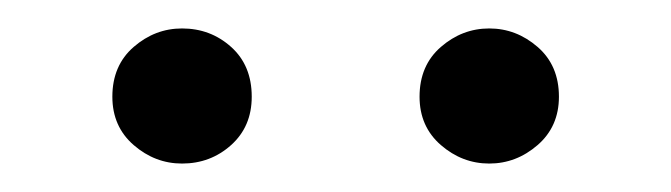

<svg xmlns="http://www.w3.org/2000/svg" viewBox="-20 -785 472 135"><path d="M108 -670Q89 -670 74 -683Q59 -696 59 -717Q59 -739 74 -752Q89 -765 108 -765Q128 -765 142.5 -752Q157 -739 157 -717Q157 -696 142.5 -683Q128 -670 108 -670ZM324 -670Q305 -670 290 -683Q275 -696 275 -717Q275 -739 290 -752Q305 -765 324 -765Q343 -765 358 -752Q373 -739 373 -717Q373 -696 358 -683Q343 -670 324 -670Z"/></svg>

Font: Noto Serif TC ExtraLight Light
Style: Regular
Weight: 300
Version: Version 2.003-H1;hotconv 1.1.1;makeotfexe 2.6.0